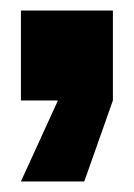

<svg xmlns="http://www.w3.org/2000/svg" viewBox="-20 -192 256 367"><path d="M20 0V-171.9H195.8V0L141.1 154.8H20L90.8 0Z"/></svg>

Font: TASA Orbiter Display Black
Style: Regular
Weight: 900
Designer: Weizhong Zhang
Version: Version 1.000;Glyphs 3.1.2 (3151)